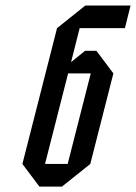

<svg xmlns="http://www.w3.org/2000/svg" viewBox="-20 -687 501 707"><path d="M125 0 62.5 -83.3 190 -583.3 294.2 -666.7H460.8L440 -583.3H273.3L241.7 -458.3L293.3 -500H335L397.5 -416.7L312.5 -83.3L208.3 0ZM145.8 -83.3H229.2L314.2 -416.7H230.8Z"/></svg>

Font: Yulong
Style: Italic
Weight: 400
Italic angle: -14.25°
Designer: GGBotNet
Foundry: f0n7.com
Version: 1.00